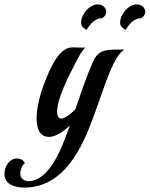

<svg xmlns="http://www.w3.org/2000/svg" viewBox="-141 -615 679 871"><path d="M322 -532C335 -540 341 -551 341 -562C341 -579 325 -595 302 -595C265 -595 227 -551 227 -512C227 -498 237 -486 253 -480C262 -499 289 -532 318 -532C319 -532 321 -532 322 -532ZM289 -201C296 -213 299 -228 299 -239C299 -249 297 -255 293 -255C289 -255 241 -170 217 -138C189 -102 153 -77 137 -77C124 -77 118 -89 118 -107C118 -168 167 -262 206 -339C213 -353 234 -390 246 -399C243 -399 240 -399 236 -399C221 -399 197 -400 186 -400C124 -400 83 -295 65 -250C40 -188 25 -126 25 -78C25 -16 50 6 81 6C129 6 189 -54 217 -92C244 -128 270 -169 289 -201ZM383 -390C298 -390 292 -363 263 -292C220 -187 187 -65 141 46C113 113 61 206 -10 207C-33 207 -49 194 -49 172C-49 160 -42 134 -28 125C-33 113 -48 104 -64 104C-102 104 -121 145 -121 174C-121 221 -74 236 -31 236C170 236 248 12 296 -121C342 -250 375 -359 423 -390ZM499 -532C512 -540 518 -551 518 -562C518 -579 502 -595 479 -595C442 -595 404 -551 404 -512C404 -498 414 -486 430 -480C439 -499 466 -532 495 -532C496 -532 498 -532 499 -532Z"/></svg>

Font: Playball
Style: Regular
Weight: 400
Designer: Robert E. Leuschke
Foundry: Robert E. Leuschke
Version: Version 1.001